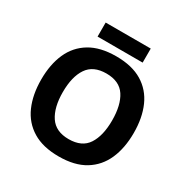

<svg xmlns="http://www.w3.org/2000/svg" viewBox="-196 -1044 1187 1221"><g transform="rotate(30 398.0 -433.5)"><path d="M738 -358Q738 -247 701.5 -164.5Q665 -82 590 -36Q515 10 398 10Q282 10 206.5 -36Q131 -82 94.5 -165Q58 -248 58 -359Q58 -470 94.5 -552Q131 -634 206.5 -679.5Q282 -725 399 -725Q515 -725 590 -679.5Q665 -634 701.5 -551.5Q738 -469 738 -358ZM217 -358Q217 -246 260 -181.5Q303 -117 398 -117Q495 -117 537 -181.5Q579 -246 579 -358Q579 -471 537 -535Q495 -599 399 -599Q303 -599 260 -535Q217 -471 217 -358ZM563 -877V-774H232V-877Z"/></g></svg>

Font: Noto Sans Tai Tham
Style: Bold
Weight: 700
Designer: Monotype Design Team 2013. Revised by David WIlliams 2020
Foundry: Monotype Imaging Inc.
Version: Version 2.002; ttfautohint (v1.8.4.7-5d5b)